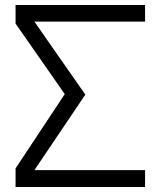

<svg xmlns="http://www.w3.org/2000/svg" viewBox="-20 -745 640 765"><path d="M42 -74 238 -370 42 -651V-725H558V-659H117L320 -368L117 -67H558V0H42Z"/></svg>

Font: JuliaMono Light
Style: Regular
Weight: 300
Monospace: yes
Designer: cormullion
Foundry: corm
Version: Version 0.054; ttfautohint (v1.8.4)